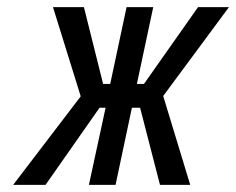

<svg xmlns="http://www.w3.org/2000/svg" viewBox="-20 -520 664 540"><path d="M624 -500H537L385 -284H365L411 -500H336L290 -284H270L216 -500H129L207 -249L17 0H108L260 -217H277L230 0H305L351 -217H374L430 0H515L439 -250Z"/></svg>

Font: Advent Pro Medium
Style: Italic
Weight: 500
Italic angle: -12°
Version: Version 3.000